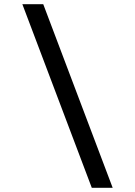

<svg xmlns="http://www.w3.org/2000/svg" viewBox="-20 -730 639 910"><path d="M415 160H514L185 -710H86Z"/></svg>

Font: Source Code Pro Semibold
Style: Regular
Weight: 600
Monospace: yes
Designer: Paul D. Hunt
Foundry: Adobe Systems Incorporated
Version: Version 1.017;PS 1.000;hotconv 1.0.70;makeotf.lib2.5.5900